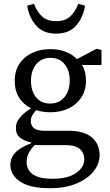

<svg xmlns="http://www.w3.org/2000/svg" viewBox="-20 -759 584 1016"><path d="M121 98Q121 141 154.5 164Q188 187 256 187Q339 187 382.5 156.5Q426 126 426 85Q426 51 403 30Q380 9 327 9H203Q193 9 183.5 9Q174 9 165 8Q121 49 121 98ZM245 -211Q293 -211 321 -245Q349 -279 349 -334Q349 -387 321.5 -420Q294 -453 247 -453Q200 -453 172 -419.5Q144 -386 144 -331Q144 -277 171 -244Q198 -211 245 -211ZM246 -165Q207 -165 171 -176Q157 -160 150 -147Q143 -134 143 -119Q143 -94 160 -80.5Q177 -67 216 -67H342Q425 -67 466 -32Q507 3 507 62Q507 108 475 148Q443 188 384 212.5Q325 237 244 237Q140 237 87.5 202.5Q35 168 35 114Q35 77 60 49.5Q85 22 145 -1V-5Q108 -13 86 -30.5Q64 -48 64 -82Q64 -111 84 -135.5Q104 -160 144 -186Q104 -206 81 -242.5Q58 -279 58 -331Q58 -409 111.5 -454Q165 -499 247 -499Q293 -499 329 -484.5Q365 -470 387 -446L491 -501L517 -495V-415H414Q435 -382 435 -333Q435 -281 410.5 -243.5Q386 -206 343.5 -185.5Q301 -165 246 -165ZM124 -729 160 -739Q174 -699 201.5 -673Q229 -647 277 -647Q325 -647 352.5 -673Q380 -699 394 -739L430 -729Q421 -668 383.5 -624.5Q346 -581 277 -581Q208 -581 170.5 -624.5Q133 -668 124 -729Z"/></svg>

Font: Source Serif 4 SmText
Style: Regular
Weight: 400
Designer: Frank Grießhammer
Foundry: Adobe
Version: Version 4.005;hotconv 1.1.0;makeotfexe 2.6.0